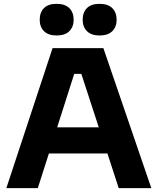

<svg xmlns="http://www.w3.org/2000/svg" viewBox="-20 -981 822 1001"><path d="M254 -730H519L769 0H599L540 -181H235L177 0H13ZM495 -317 404 -596H367L278 -317ZM187 -878Q187 -916 209 -938.5Q231 -961 275 -961Q319 -961 341.5 -938.5Q364 -916 364 -878Q364 -841 341.5 -818.5Q319 -796 275 -796Q232 -796 209.5 -818.5Q187 -841 187 -878ZM411 -878Q411 -916 433 -938.5Q455 -961 499 -961Q543 -961 565.5 -938.5Q588 -916 588 -878Q588 -841 565.5 -818.5Q543 -796 499 -796Q456 -796 433.5 -818.5Q411 -841 411 -878Z"/></svg>

Font: Sora-SIA
Style: Bold
Weight: 700
Designer: Jonathan Barnbrook, Julián Moncada
Foundry: Barnbrook Fonts
Version: Version 2.000